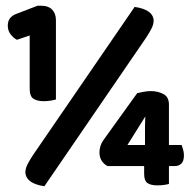

<svg xmlns="http://www.w3.org/2000/svg" viewBox="-20 -639 665 666"><path d="M83 -516 39 -501Q28 -506 17.5 -519Q7 -532 7 -550Q7 -566 15 -576Q23 -586 37 -591L110 -619H125Q148 -619 161 -605.5Q174 -592 174 -569V-294Q168 -292 156 -290Q144 -288 132 -288Q109 -288 96 -296.5Q83 -305 83 -331ZM480 -63H353Q341 -69 333 -81Q325 -93 325 -110Q325 -133 338 -152L456 -316Q466 -318 478 -320.5Q490 -323 504 -323Q527 -323 546.5 -313Q566 -303 566 -276V-136H610Q612 -130 615 -120.5Q618 -111 618 -100Q618 -80 609 -71.5Q600 -63 587 -63H566V-1Q560 1 548.5 2.5Q537 4 526 4Q503 4 491.5 -4Q480 -12 480 -36ZM483 -178Q483 -188 483 -203Q483 -218 484 -235L422 -136H483ZM447 -615Q476 -611 493.5 -600Q511 -589 513 -569Q513 -555 506 -541Q499 -527 488 -510L134 7Q105 3 87.5 -8.5Q70 -20 68 -40Q68 -54 75 -68Q82 -82 93 -99Z"/></svg>

Font: Baloo Chettan 2
Style: Bold
Weight: 700
Designer: Maithili Shingre, Unnati Kotecha and Ek Type
Foundry: Ek Type
Version: Version 1.640;hotconv 1.0.111;makeotfexe 2.5.65597; ttfautoh